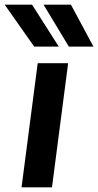

<svg xmlns="http://www.w3.org/2000/svg" viewBox="-81 -800 419 820"><path d="M0 0ZM141 0H11L80 -530H210ZM-53 -601ZM65 -601 -61 -780H56L170 -601ZM213 -601 105 -780H222L318 -601Z"/></svg>

Font: Tanohe Sans SemiBold
Style: Italic
Weight: 600
Designer: Village Type and Design LLC & Cristiano Sobral
Foundry: Cooper Hewitt Smithsonian Design Museum
Version: Version 1.00;September 29, 2021;FontCreator 13.0.0.2655 64-b